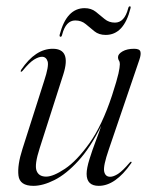

<svg xmlns="http://www.w3.org/2000/svg" viewBox="-20 -596 488 624"><path d="M407 -70Q409 -69 406 -65Q355 8 301 8Q261.5 8 261.5 -31Q261.5 -49 270.8 -78.8Q280 -108.5 291.5 -138.5Q303 -168.5 309 -187.5Q273.5 -115.5 234.2 -72.8Q195 -30 157.2 -11Q119.5 8 88.5 8Q44 8 40 -25.5Q36 -59 53 -112L123.5 -333Q139.5 -381.5 134.8 -396.5Q130 -411.5 116.5 -411.5Q105.5 -411.5 90.5 -402.2Q75.5 -393 53.5 -366Q50 -362 48 -363Q46 -364 49 -369.5Q95 -437.5 151.5 -437.5Q212 -437.5 186 -355L109 -114.5Q91.5 -60.5 98.8 -41.2Q106 -22 130 -22Q153 -22 191.2 -47.5Q229.5 -73 270.8 -130.8Q312 -188.5 344 -285.5Q360.5 -336.5 365 -357Q369.5 -377.5 369.5 -387.5Q369.5 -395 366.5 -399.2Q363.5 -403.5 363.5 -410Q363.5 -420.5 378.2 -429Q393 -437.5 416 -437.5Q433.5 -437.5 436.2 -428.5Q439 -419.5 433 -402L333.5 -110Q315 -56.5 318.5 -39Q322 -21.5 338 -21.5Q349 -21.5 363.8 -31Q378.5 -40.5 401.5 -67.5Q404.5 -71.5 407 -70ZM323.5 -482.5Q301.5 -482.5 287 -494.2Q272.5 -506 258.5 -517.8Q244.5 -529.5 224.5 -529.5Q194 -529.5 182 -483.5Q180.5 -476.5 177 -476.5Q172.5 -476.5 174 -483.5Q196.5 -569.5 255 -569.5Q276.5 -569.5 291.2 -557.8Q306 -546 320 -534.2Q334 -522.5 353.5 -522.5Q384.5 -522.5 396.5 -568.5Q398 -575.5 402 -575.5Q406 -575.5 404 -568.5Q382.5 -482.5 323.5 -482.5Z"/></svg>

Font: Fraunces 144pt Light
Style: Italic
Weight: 300
Italic angle: -16°
Version: Version 1.000;[0bf87f6ff]